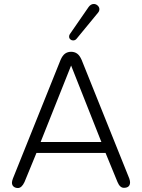

<svg xmlns="http://www.w3.org/2000/svg" viewBox="-20 -936 713 964"><path d="M40 -19Q40 -27 45 -40L284 -635Q294 -658 307 -667Q320 -676 337 -676Q354 -676 367 -667Q380 -658 390 -635L629 -40Q633 -28 633 -21Q633 7 602 7Q582 7 570 -22L510 -168H163L103 -22Q89 8 70 8Q57 8 48.5 1Q40 -6 40 -19ZM184 -223H489L337 -607ZM347 -733Q339 -733 333 -738.5Q327 -744 327 -752Q327 -760 331 -765L425 -901Q436 -916 451 -916Q462 -916 470.5 -908Q479 -900 479 -890Q479 -880 472 -872L365 -742Q358 -733 347 -733Z"/></svg>

Font: SN Pro Light
Style: Regular
Weight: 300
Designer: Tobias Whetton
Foundry: Supernotes
Version: Version 1.002